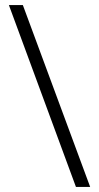

<svg xmlns="http://www.w3.org/2000/svg" viewBox="-20 -735 388 756"><path d="M70 -715 335 1H279L15 -715Z"/></svg>

Font: Noto Sans Lao Looped SemiCondensed Light
Style: Regular
Weight: 300
Width: 4
Designer: Mark Frömberg, Ben Mitchell
Foundry: The Fontpad Ltd
Version: Version 1.002; ttfautohint (v1.8.4.7-5d5b)